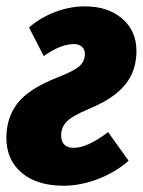

<svg xmlns="http://www.w3.org/2000/svg" viewBox="-28 -571 453 609"><path d="M241.2 -550.8Q314.9 -550.8 359.9 -511.7Q404.8 -472.7 404.8 -409.2Q404.8 -346.7 369.1 -302.5Q333.5 -258.3 252.9 -225.1Q200.7 -203.1 183.3 -185.1Q166 -167 166 -142.1Q166 -102.1 206.1 -102.1Q249 -102.1 314.9 -151.9L379.9 -61Q338.9 -24.9 283.4 -3.4Q228 18.1 173.8 18.1Q89.4 18.1 40.8 -22.9Q-7.8 -64 -7.8 -133.8Q-7.8 -197.3 27.3 -243.2Q62.5 -289.1 153.8 -325.2Q206.5 -345.7 223.9 -361.1Q241.2 -376.5 241.2 -399.9Q241.2 -414.6 231.7 -422.9Q222.2 -431.2 207 -431.2Q164.1 -431.2 110.8 -393.1L64 -483.9Q100.6 -515.6 147.2 -533.2Q193.8 -550.8 241.2 -550.8Z"/></svg>

Font: Fira Sans Compressed ExtraBold
Style: Italic
Weight: 800
Width: 3
Italic angle: -8°
Designer: Carrois Corporate & Edenspiekermann AG
Foundry: Carrois Corporate GbR & Edenspiekermann AG
Version: Version 4.203;PS 004.203;hotconv 1.0.88;makeotf.lib2.5.64775